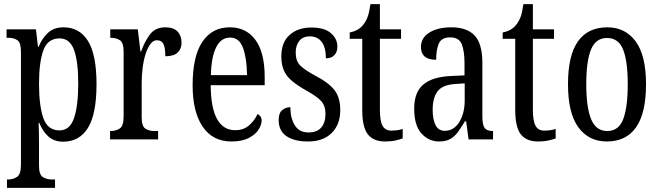

<svg xmlns="http://www.w3.org/2000/svg" viewBox="-20 -679 3208 935"><path d="M14 236V195H20Q44 195 63 182.5Q82 170 82 123V-427Q82 -471 65 -483Q48 -495 22 -495H12V-536H155L165 -451H168Q185 -493 214 -519.5Q243 -546 289 -546Q367 -546 408.5 -479.5Q450 -413 450 -269Q450 -124 408.5 -56.5Q367 11 287 11Q244 11 216 -14Q188 -39 171 -81H168Q169 -59 169.5 -30.5Q170 -2 170 33V128Q170 172 189 183.5Q208 195 231 195H248V236ZM270 -44Q320 -44 340.5 -104Q361 -164 361 -273Q361 -380 340.5 -436Q320 -492 270 -492Q212 -492 191 -433.5Q170 -375 170 -272Q170 -164 191 -104Q212 -44 270 -44Z M516 0V-41H519Q545 -41 563.5 -53.5Q582 -66 582 -113V-427Q582 -471 564 -483Q546 -495 520 -495H517V-536H651L664 -428H667Q684 -476 710 -511Q736 -546 785 -546Q825 -546 844.5 -525.5Q864 -505 864 -471Q864 -441 845 -423Q826 -405 785 -405Q785 -446 776 -464.5Q767 -483 744 -483Q726 -483 712 -464Q698 -445 688.5 -414.5Q679 -384 674.5 -347.5Q670 -311 670 -276V-108Q670 -64 688 -52.5Q706 -41 731 -41H750V0Z M1107 10Q1016 10 967 -62Q918 -134 918 -264Q918 -405 965.5 -475.5Q1013 -546 1099 -546Q1179 -546 1224 -484.5Q1269 -423 1269 -304V-264H1006Q1007 -152 1037.5 -98.5Q1068 -45 1125 -45Q1166 -45 1193 -68.5Q1220 -92 1234 -124Q1242 -120 1248 -112.5Q1254 -105 1254 -91Q1254 -71 1238.5 -47Q1223 -23 1190.5 -6.5Q1158 10 1107 10ZM1183 -313Q1182 -395 1163.5 -445.5Q1145 -496 1101 -496Q1056 -496 1032.5 -448.5Q1009 -401 1007 -313Z M1480 10Q1413 10 1375 -16Q1337 -42 1337 -94Q1337 -129 1354.5 -143Q1372 -157 1394 -157Q1394 -104 1415.5 -69Q1437 -34 1482 -34Q1524 -34 1544.5 -58Q1565 -82 1565 -125Q1565 -162 1546 -184.5Q1527 -207 1477 -235Q1432 -260 1404 -283Q1376 -306 1363 -334.5Q1350 -363 1350 -405Q1350 -473 1390.5 -509Q1431 -545 1496 -545Q1560 -545 1591.5 -517.5Q1623 -490 1623 -452Q1623 -426 1608.5 -410.5Q1594 -395 1567 -395Q1567 -448 1546.5 -475Q1526 -502 1489 -502Q1455 -502 1437.5 -480Q1420 -458 1420 -423Q1420 -382 1442 -360Q1464 -338 1516 -310Q1577 -279 1607 -242.5Q1637 -206 1637 -143Q1637 -73 1595.5 -31.5Q1554 10 1480 10Z M1855 10Q1799 10 1771.5 -24.5Q1744 -59 1744 -145V-490H1683V-521Q1727 -529 1750 -560Q1762 -575 1770 -596Q1778 -617 1784 -659H1830V-536H1933V-490H1830V-144Q1830 -90 1843 -66.5Q1856 -43 1885 -43Q1902 -43 1915 -45Q1928 -47 1941 -51V-5Q1928 0 1906 5Q1884 10 1855 10Z M2118 10Q2068 10 2032.5 -29Q1997 -68 1997 -150Q1997 -230 2041.5 -267.5Q2086 -305 2177 -309L2242 -312V-373Q2242 -429 2229 -463Q2216 -497 2172 -497Q2130 -497 2117 -467Q2104 -437 2104 -388Q2030 -388 2030 -450Q2030 -495 2071 -520.5Q2112 -546 2179 -546Q2253 -546 2291 -506.5Q2329 -467 2329 -372V-113Q2329 -71 2340 -56Q2351 -41 2378 -41H2381V0H2262L2250 -88H2244Q2227 -60 2211 -37.5Q2195 -15 2173.5 -2.5Q2152 10 2118 10ZM2146 -42Q2190 -42 2216.5 -84.5Q2243 -127 2243 -191V-273L2197 -270Q2135 -266 2111 -234.5Q2087 -203 2087 -144Q2087 -98 2101 -70Q2115 -42 2146 -42Z M2600 10Q2544 10 2516.5 -24.5Q2489 -59 2489 -145V-490H2428V-521Q2472 -529 2495 -560Q2507 -575 2515 -596Q2523 -617 2529 -659H2575V-536H2678V-490H2575V-144Q2575 -90 2588 -66.5Q2601 -43 2630 -43Q2647 -43 2660 -45Q2673 -47 2686 -51V-5Q2673 0 2651 5Q2629 10 2600 10Z M2935 10Q2847 10 2796.5 -59Q2746 -128 2746 -269Q2746 -409 2794.5 -477.5Q2843 -546 2938 -546Q3025 -546 3075.5 -477.5Q3126 -409 3126 -269Q3126 -128 3077.5 -59Q3029 10 2935 10ZM2937 -41Q2993 -41 3015 -99Q3037 -157 3037 -269Q3037 -381 3014.5 -437.5Q2992 -494 2936 -494Q2881 -494 2858 -437.5Q2835 -381 2835 -269Q2835 -157 2858.5 -99Q2882 -41 2937 -41Z"/></svg>

Font: Noto Serif Lao ExtraCondensed
Style: Regular
Weight: 400
Width: 2
Designer: Monotype Design Team
Foundry: Monotype Imaging Inc.
Version: Version 2.003; ttfautohint (v1.8.4.7-5d5b)